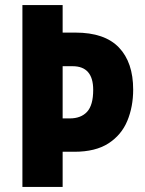

<svg xmlns="http://www.w3.org/2000/svg" viewBox="-20 -734 569 754"><path d="M503 -382Q503 -315 480 -259.5Q457 -204 406 -171Q355 -138 272 -138H226V0H68V-714H226V-606H276Q391 -606 447 -547.5Q503 -489 503 -382ZM254 -269Q298 -269 322 -295Q346 -321 346 -381Q346 -474 265 -474H226V-269Z"/></svg>

Font: Noto Sans Devanagari Condensed ExtraBold
Style: Regular
Weight: 800
Width: 3
Designer: Jelle Bosma - Monotype Design Team
Foundry: Monotype Imaging Inc.
Version: Version 2.004; ttfautohint (v1.8.4.7-5d5b)